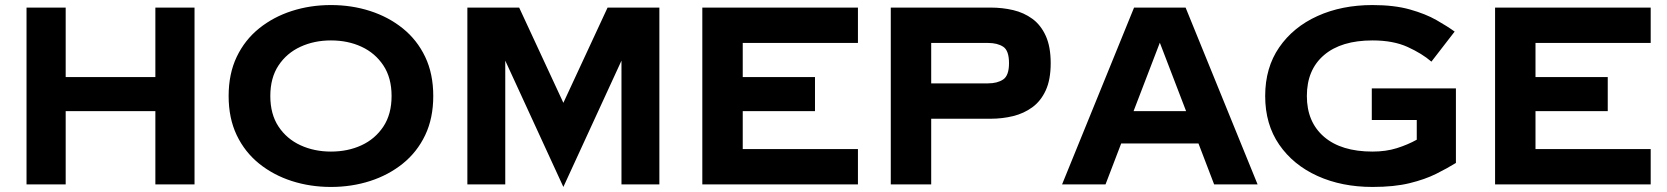

<svg xmlns="http://www.w3.org/2000/svg" viewBox="-20 -730 6599 760"><path d="M85 -700H240V-425H595V-700H750V0H595V-290H240V0H85Z M885 -350Q885 -438 917 -505Q949 -572 1005.5 -617.5Q1062 -663 1135 -686.5Q1208 -710 1290 -710Q1372 -710 1445 -686.5Q1518 -663 1574.5 -617.5Q1631 -572 1663 -505Q1695 -438 1695 -350Q1695 -262 1663 -195Q1631 -128 1574.5 -82.5Q1518 -37 1445 -13.5Q1372 10 1290 10Q1208 10 1135 -13.5Q1062 -37 1005.5 -82.5Q949 -128 917 -195Q885 -262 885 -350ZM1050 -350Q1050 -278 1082.5 -229Q1115 -180 1169.5 -155Q1224 -130 1290 -130Q1357 -130 1411 -155Q1465 -180 1497.5 -229Q1530 -278 1530 -350Q1530 -422 1497.5 -471Q1465 -520 1411 -545Q1357 -570 1290 -570Q1224 -570 1169.5 -545Q1115 -520 1082.5 -471Q1050 -422 1050 -350Z M1980 -490V0H1830V-700H2035L2210 -323L2385 -700H2590V0H2440V-490L2210 10Z M2760 -700H3376V-560H2920V-425H3206V-290H2920V-140H3376V0H2760Z M3506 -700H3901Q3948 -700 3990.5 -690Q4033 -680 4066.5 -655.5Q4100 -631 4119.5 -588Q4139 -545 4139 -480Q4139 -415 4119.5 -372.5Q4100 -330 4066.5 -305.5Q4033 -281 3990.5 -270.5Q3948 -260 3901 -260H3666V0H3506ZM3891 -560H3666V-400H3891Q3928 -400 3951 -415.5Q3974 -431 3974 -480Q3974 -530 3951 -545Q3928 -560 3891 -560Z M4786 0 4724 -162H4418L4356 0H4184L4469 -700H4673L4958 0ZM4571 -561 4467 -290H4675Z M5153 -350Q5153 -247 5221 -188.5Q5289 -130 5413 -130Q5466 -130 5509 -143.5Q5552 -157 5588 -177V-255H5410V-380H5743V-85Q5709 -64 5665 -42Q5621 -20 5560 -5Q5499 10 5413 10Q5291 10 5195 -33.5Q5099 -77 5043.5 -157.5Q4988 -238 4988 -350Q4988 -462 5043.5 -542.5Q5099 -623 5195 -666.5Q5291 -710 5413 -710Q5499 -710 5561 -692.5Q5623 -675 5666 -650.5Q5709 -626 5738 -605L5646 -486Q5609 -518 5552 -544Q5495 -570 5413 -570Q5289 -570 5221 -512Q5153 -454 5153 -350Z M5898 -700H6514V-560H6058V-425H6344V-290H6058V-140H6514V0H5898Z"/></svg>

Font: Copperplate Sans CC
Style: Bold
Weight: 700
Designer: indestructible type*
Foundry: Cowboy Collective
Version: Version 1.000